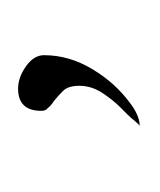

<svg xmlns="http://www.w3.org/2000/svg" viewBox="-2 -90 172 207"><g transform="rotate(-90 83.5 13.0)"><path d="M51 79Q51 78 56 73Q59 69 63 65Q67 61 71 57Q79 49 86.5 37.5Q94 26 94 13Q94 1 88.5 -4.5Q83 -10 78 -14Q72 -18 70 -21Q67 -23 67 -28Q67 -53 91 -53Q103 -53 115 -44.5Q127 -36 127 -25Q127 2 112 27Q97 52 75 68Q70 72 63.5 75Q57 78 52 78Z"/></g></svg>

Font: The Nautigal
Style: Regular
Weight: 400
Designer: Robert E. Leuschke
Foundry: Robert E. Leuschke
Version: Version 1.100; ttfautohint (v1.8.3)